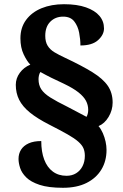

<svg xmlns="http://www.w3.org/2000/svg" viewBox="-20 -780 584 912"><path d="M279 112Q210 112 168 98Q126 84 104.5 62.5Q83 41 75.5 17.5Q68 -6 68 -25Q68 -50 80 -69Q92 -88 116 -99Q140 -110 176 -110Q176 -59 190 -22Q204 15 231 35Q258 55 296 55Q322 55 341.5 43Q361 31 372 9.5Q383 -12 383 -40Q383 -60 376.5 -75.5Q370 -91 352 -107Q334 -123 300.5 -142Q267 -161 214 -188Q157 -217 122 -245.5Q87 -274 71 -306Q55 -338 55 -377Q55 -408 74 -434Q93 -460 124 -473Q108 -489 92.5 -521.5Q77 -554 77 -598Q77 -649 104 -685.5Q131 -722 177.5 -741Q224 -760 284 -760Q346 -760 388.5 -745Q431 -730 452.5 -704.5Q474 -679 474 -645Q474 -615 446 -589.5Q418 -564 362 -564Q362 -593 356 -624.5Q350 -656 332.5 -678.5Q315 -701 280 -701Q243 -701 219 -677Q195 -653 195 -610Q195 -581 206.5 -562.5Q218 -544 239 -531.5Q260 -519 288 -506Q369 -468 419 -437Q469 -406 492 -372.5Q515 -339 515 -293Q515 -257 496 -225Q477 -193 448 -181Q460 -167 468.5 -147.5Q477 -128 481.5 -107.5Q486 -87 486 -68Q486 -15 461.5 25.5Q437 66 391 89Q345 112 279 112ZM391 -225Q394 -230 396.5 -238.5Q399 -247 399 -258Q399 -281 388.5 -301Q378 -321 353 -341Q328 -361 282 -383Q251 -397 223 -411Q195 -425 172 -438Q167 -431 165 -421.5Q163 -412 163 -404Q163 -376 176 -356Q189 -336 219 -317Q249 -298 300 -273Q335 -255 355 -244Q375 -233 391 -225Z"/></svg>

Font: Noto Serif Tibetan Black
Style: Regular
Weight: 900
Version: Version 2.103